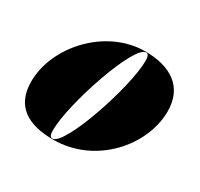

<svg xmlns="http://www.w3.org/2000/svg" viewBox="-110 -606 783 752"><g transform="rotate(30 282.0 -230.0)"><path d="M208.5 10C399.5 10 541.5 -155 541.5 -310C541.5 -420 464 -470 348 -470C172 -470 20 -304.5 20 -144.5C20 -34.5 92.5 10 208.5 10ZM203.5 8C192.5 8 189 -3 189 -22C189 -141 299 -468 353 -468C364 -468 367.5 -457 367.5 -438C367.5 -319 257.5 8 203.5 8Z"/></g></svg>

Font: Bodoni* 96pt Fatface
Style: Italic
Weight: 900
Italic angle: -13°
Version: Version 2.3